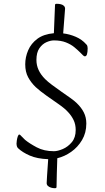

<svg xmlns="http://www.w3.org/2000/svg" viewBox="-20 -826 556 1012"><path d="M269 166Q259 166 249 163Q239 160 232.5 154Q226 148 226 139Q226 136 228 101Q230 66 234 13Q176 11 137 -6Q98 -23 75 -45Q70 -50 68.5 -57Q67 -64 67 -68Q67 -73 68.5 -84.5Q70 -96 73.5 -106.5Q77 -117 82 -117Q85 -117 92 -109Q99 -101 112 -89Q135 -70 173.5 -49.5Q212 -29 264 -29Q284 -29 311 -40.5Q338 -52 358.5 -76.5Q379 -101 379 -141Q379 -170 368 -193Q357 -216 339 -235Q322 -254 290.5 -276Q259 -298 225.5 -321.5Q192 -345 168 -367Q144 -390 128.5 -418.5Q113 -447 113 -487Q113 -525 128.5 -561Q144 -597 177 -621.5Q210 -646 264 -651Q266 -700 267.5 -739Q269 -778 270 -799Q270 -803 272 -804.5Q274 -806 279 -806Q291 -806 301 -803.5Q311 -801 317 -795Q323 -789 323 -780Q323 -777 320 -741Q317 -705 313 -650Q347 -646 379.5 -632Q412 -618 434 -593Q439 -589 440.5 -583Q442 -577 442 -572Q442 -551 438.5 -540Q435 -529 427 -529Q423 -529 417 -535Q411 -541 402 -550Q390 -562 372 -577Q354 -592 327.5 -602.5Q301 -613 264 -613Q246 -613 224.5 -603.5Q203 -594 187.5 -571.5Q172 -549 172 -510Q172 -482 183.5 -457Q195 -432 218 -409Q231 -396 253.5 -379Q276 -362 302 -344Q328 -326 350.5 -310Q373 -294 385 -282Q409 -259 422 -233Q435 -207 435 -175Q435 -126 412.5 -88Q390 -50 355 -25.5Q320 -1 282 8Q281 49 279.5 87.5Q278 126 278 158Q278 162 276.5 164Q275 166 269 166Z"/></svg>

Font: Briem Hand Thin
Style: Regular
Weight: 100
Designer: Gunnlaugur SE Briem, Eben Sorkin
Foundry: Sorkin Type Co.
Version: Version 1.003